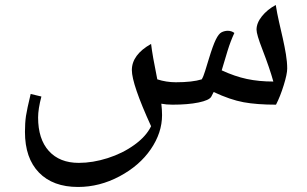

<svg xmlns="http://www.w3.org/2000/svg" viewBox="-20 -410 1232 770"><path d="M293 339.8Q192.4 339.8 136.2 282Q80.1 224.1 80.1 119.1Q80.1 82.5 84.2 54.9Q88.4 27.3 103 -33.2L146 -22.9Q132.8 27.3 132.8 61Q132.8 147.9 176 195.6Q219.2 243.2 295.9 243.2Q352.1 243.2 411.9 224.1Q471.7 205.1 519 170.9Q566.4 136.7 585.9 96.2Q508.8 -72.8 508.8 -128.9Q508.8 -190.4 585.9 -233.9Q590.8 -190.4 610.8 -91.8Q647 -80.1 685.1 -80.1Q751.5 -80.1 789.1 -91.8Q795.9 -103 802.7 -125.5L817.4 -173.3Q834 -228 845.5 -251.2Q856.9 -274.4 868.2 -280.3Q879.4 -286.1 892.6 -286.6Q908.7 -286.6 919.9 -277.8Q904.8 -245.6 892.6 -206.1Q880.4 -166.5 869.1 -127.9Q921.9 -103.5 970 -93.3Q1018.1 -83 1076.2 -83Q1062 -134.8 1032.2 -211.9Q1008.8 -272 1008.8 -291Q1008.8 -317.9 1030.3 -344.7Q1051.8 -371.6 1085.9 -390.1Q1091.3 -356 1099.1 -322Q1106.9 -288.1 1114.3 -255.4Q1121.6 -222.7 1126.7 -192.1Q1131.8 -161.6 1131.8 -134.8Q1131.8 -113.3 1117.9 -68.4Q1104 -23.4 1086.9 9.8Q1010.3 9.8 956.8 0Q903.3 -9.8 836.9 -41L827.1 -22Q818.8 -7.8 776.4 1Q733.9 9.8 671.9 9.8Q646.5 9.8 627 5.9Q629.9 30.3 629.9 51.8Q629.9 122.6 584.7 188.5Q539.6 254.4 459.5 297.1Q379.4 339.8 293 339.8Z"/></svg>

Font: Droid Arabic Naskh Colored
Style: Regular
Weight: 400
Designer: Pascal Zoghbi
Foundry: Ascender Corporation
Version: Version 1.00